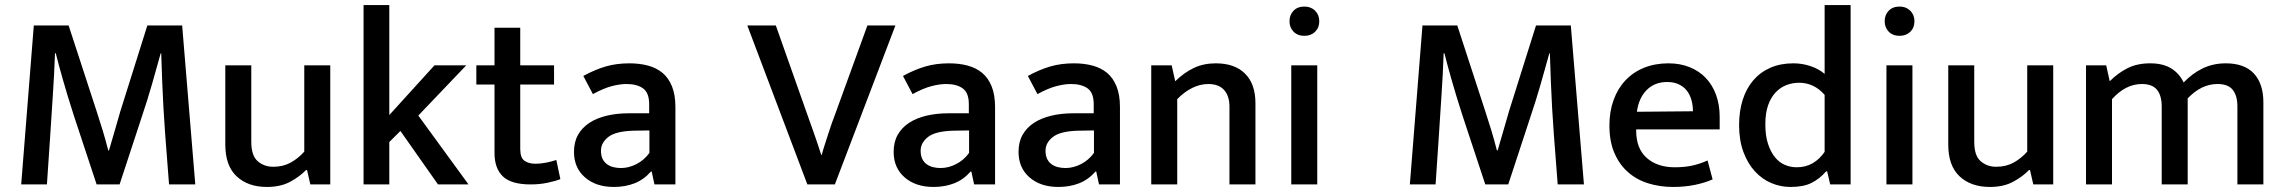

<svg xmlns="http://www.w3.org/2000/svg" viewBox="-20 -731 9057 761"><path d="M114 -630H252L363 -290Q377 -247 387.5 -212.5Q398 -178 409 -135H412Q423 -171 434.5 -212Q446 -253 457 -290L564 -630H702L754 0H650Q642 -100 634.5 -201.5Q627 -303 623 -405L619 -520H617Q600 -458 581.5 -394Q563 -330 543 -271L454 0H363L273 -272Q259 -315 248.5 -350Q238 -385 229.5 -414.5Q221 -444 214 -470Q207 -496 201 -520H198Q195 -435 189 -347Q183 -259 178 -178L166 0H64Z M1186 -472H1289V0H1210L1197 -57H1193Q1168 -31 1130 -10.5Q1092 10 1038 10Q963 10 918 -32Q873 -74 873 -158V-472H976V-169Q976 -114 1001.5 -92Q1027 -70 1063 -70Q1102 -70 1132 -86.5Q1162 -103 1186 -130Z M1523 -168V0H1421V-711H1523V-275L1702 -472H1828L1638 -273L1837 0H1716L1567 -212Z M2176 -396H2042V-141Q2042 -106 2058.5 -94Q2075 -82 2103 -82Q2123 -82 2145.5 -86.5Q2168 -91 2185 -97L2201 -21Q2181 -13 2149.5 -6.5Q2118 0 2083 0Q2007 0 1973.5 -31.5Q1940 -63 1940 -125V-396H1868V-472H1940V-621H2042V-472H2176Z M2292 -430Q2338 -455 2380.5 -467.5Q2423 -480 2475 -480Q2515 -480 2548.5 -471Q2582 -462 2606 -442Q2630 -422 2643.5 -388.5Q2657 -355 2657 -307V0H2574L2563 -51H2560Q2532 -19 2495 -4.5Q2458 10 2413 10Q2342 10 2298.5 -28Q2255 -66 2255 -129Q2255 -168 2271 -196.5Q2287 -225 2316 -244Q2345 -263 2385 -272.5Q2425 -282 2473 -282H2553V-318Q2553 -363 2529 -380.5Q2505 -398 2463 -398Q2437 -398 2404.5 -389.5Q2372 -381 2330 -358ZM2554 -214 2491 -213Q2420 -211 2391 -188Q2362 -165 2362 -134Q2362 -114 2368.5 -101Q2375 -88 2386 -80Q2397 -72 2411.5 -68.5Q2426 -65 2441 -65Q2472 -65 2502.5 -80.5Q2533 -96 2554 -125Z M3055 -630 3177 -285Q3183 -268 3190.5 -247Q3198 -226 3206 -203.5Q3214 -181 3221.5 -158.5Q3229 -136 3235 -117H3237Q3242 -136 3249 -157.5Q3256 -179 3263 -201Q3270 -223 3277 -243Q3284 -263 3290 -278L3418 -630H3529L3289 0H3180L2942 -630Z M3559 -430Q3605 -455 3647.5 -467.5Q3690 -480 3742 -480Q3782 -480 3815.5 -471Q3849 -462 3873 -442Q3897 -422 3910.5 -388.5Q3924 -355 3924 -307V0H3841L3830 -51H3827Q3799 -19 3762 -4.5Q3725 10 3680 10Q3609 10 3565.5 -28Q3522 -66 3522 -129Q3522 -168 3538 -196.5Q3554 -225 3583 -244Q3612 -263 3652 -272.5Q3692 -282 3740 -282H3820V-318Q3820 -363 3796 -380.5Q3772 -398 3730 -398Q3704 -398 3671.5 -389.5Q3639 -381 3597 -358ZM3821 -214 3758 -213Q3687 -211 3658 -188Q3629 -165 3629 -134Q3629 -114 3635.5 -101Q3642 -88 3653 -80Q3664 -72 3678.5 -68.5Q3693 -65 3708 -65Q3739 -65 3769.5 -80.5Q3800 -96 3821 -125Z M4054 -430Q4100 -455 4142.5 -467.5Q4185 -480 4237 -480Q4277 -480 4310.5 -471Q4344 -462 4368 -442Q4392 -422 4405.5 -388.5Q4419 -355 4419 -307V0H4336L4325 -51H4322Q4294 -19 4257 -4.5Q4220 10 4175 10Q4104 10 4060.5 -28Q4017 -66 4017 -129Q4017 -168 4033 -196.5Q4049 -225 4078 -244Q4107 -263 4147 -272.5Q4187 -282 4235 -282H4315V-318Q4315 -363 4291 -380.5Q4267 -398 4225 -398Q4199 -398 4166.5 -389.5Q4134 -381 4092 -358ZM4316 -214 4253 -213Q4182 -211 4153 -188Q4124 -165 4124 -134Q4124 -114 4130.5 -101Q4137 -88 4148 -80Q4159 -72 4173.5 -68.5Q4188 -65 4203 -65Q4234 -65 4264.5 -80.5Q4295 -96 4316 -125Z M4646 0H4543V-472H4624L4638 -409Q4673 -443 4711.5 -461.5Q4750 -480 4799 -480Q4874 -480 4915 -439Q4956 -398 4956 -322V0H4853V-309Q4853 -350 4832 -374Q4811 -398 4769 -398Q4737 -398 4705.5 -382.5Q4674 -367 4646 -338Z M5098 0V-472H5201V0ZM5150 -589Q5123 -589 5107 -605.5Q5091 -622 5091 -647Q5091 -672 5107 -688.5Q5123 -705 5150 -705Q5176 -705 5192.5 -688.5Q5209 -672 5209 -647Q5209 -621 5192.5 -605Q5176 -589 5150 -589Z M5618 -630H5756L5867 -290Q5881 -247 5891.5 -212.5Q5902 -178 5913 -135H5916Q5927 -171 5938.5 -212Q5950 -253 5961 -290L6068 -630H6206L6258 0H6154Q6146 -100 6138.5 -201.5Q6131 -303 6127 -405L6123 -520H6121Q6104 -458 6085.5 -394Q6067 -330 6047 -271L5958 0H5867L5777 -272Q5763 -315 5752.5 -350Q5742 -385 5733.5 -414.5Q5725 -444 5718 -470Q5711 -496 5705 -520H5702Q5699 -435 5693 -347Q5687 -259 5682 -178L5670 0H5568Z M6796 -218H6465V-214Q6465 -142 6507 -105Q6549 -68 6618 -68Q6656 -68 6686.5 -74.5Q6717 -81 6748 -95L6768 -20Q6739 -7 6699 1.5Q6659 10 6611 10Q6560 10 6514 -4Q6468 -18 6433.5 -48Q6399 -78 6379 -124Q6359 -170 6359 -234Q6359 -289 6375.5 -334.5Q6392 -380 6422.5 -412.5Q6453 -445 6496.5 -462.5Q6540 -480 6593 -480Q6639 -480 6676.5 -465Q6714 -450 6740.5 -422.5Q6767 -395 6781.5 -355.5Q6796 -316 6796 -268ZM6690 -290Q6690 -314 6684 -335Q6678 -356 6666 -371.5Q6654 -387 6634.5 -396.5Q6615 -406 6588 -406Q6538 -406 6506.5 -374Q6475 -342 6468 -288Z M7212 -711H7315V0H7234L7222 -52H7218Q7192 -22 7160 -6Q7128 10 7077 10Q7037 10 7000.5 -5.5Q6964 -21 6935.5 -52Q6907 -83 6890 -129Q6873 -175 6873 -235Q6873 -291 6887.5 -336Q6902 -381 6929.5 -413Q6957 -445 6997 -462.5Q7037 -480 7088 -480Q7123 -480 7156 -469Q7189 -458 7212 -438ZM7212 -355Q7170 -403 7111 -403Q7085 -403 7061 -394Q7037 -385 7018 -365Q6999 -345 6988 -314Q6977 -283 6977 -238Q6977 -193 6987.5 -161Q6998 -129 7015 -108Q7032 -87 7054.5 -77.5Q7077 -68 7101 -68Q7137 -68 7164.5 -84Q7192 -100 7212 -129Z M7457 0V-472H7560V0ZM7509 -589Q7482 -589 7466 -605.5Q7450 -622 7450 -647Q7450 -672 7466 -688.5Q7482 -705 7509 -705Q7535 -705 7551.5 -688.5Q7568 -672 7568 -647Q7568 -621 7551.5 -605Q7535 -589 7509 -589Z M8015 -472H8118V0H8039L8026 -57H8022Q7997 -31 7959 -10.5Q7921 10 7867 10Q7792 10 7747 -32Q7702 -74 7702 -158V-472H7805V-169Q7805 -114 7830.5 -92Q7856 -70 7892 -70Q7931 -70 7961 -86.5Q7991 -103 8015 -130Z M8351 0H8248V-472H8328L8342 -409Q8375 -442 8413 -461Q8451 -480 8502 -480Q8553 -480 8585.5 -460Q8618 -440 8635 -404Q8669 -440 8710.5 -460Q8752 -480 8802 -480Q8876 -480 8913.5 -439.5Q8951 -399 8951 -325V0H8848V-309Q8848 -352 8829.5 -375Q8811 -398 8769 -398Q8705 -398 8651 -341V0H8548V-309Q8548 -352 8529.5 -375Q8511 -398 8469 -398Q8405 -398 8351 -338Z"/></svg>

Font: Mukta Vaani Medium
Style: Regular
Weight: 500
Designer: Noopur Datye, Girish Dalvi, Yashodeep Gholap, Pallavi Karambelkar
Foundry: Ek Type
Version: Version 2.538;PS 1.000;hotconv 16.6.51;makeotf.lib2.5.65220;